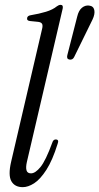

<svg xmlns="http://www.w3.org/2000/svg" viewBox="-20 -763 410 793"><path d="M74 10Q41 10 27 -14.5Q13 -39 26 -95L153 -640Q158 -658 153.5 -665Q149 -672 135 -673L105 -676Q90 -677 92 -689Q94 -698 106 -700Q142 -706 170 -714.5Q198 -723 215 -737Q223 -743 230 -743Q242 -743 239 -728L91 -94Q86 -72 89.5 -59.5Q93 -47 108 -47Q126 -47 147.5 -73.5Q169 -100 196 -174Q200 -187 210 -187Q225 -187 218 -169Q197 -101 171.5 -61.5Q146 -22 121 -6Q96 10 74 10ZM286 -527Q280 -515 267 -517Q254 -519 258 -535L299 -695Q305 -720 318.5 -731Q332 -742 348 -740Q366 -738 369.5 -721.5Q373 -705 362 -682Z"/></svg>

Font: Instrument Serif
Style: Italic
Weight: 400
Italic angle: -13°
Designer: Rodrigo Fuenzalida
Foundry: fragTYPE
Version: Version 1.000; ttfautohint (v1.8.4.7-5d5b);gftools[0.9.27]